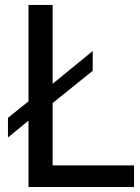

<svg xmlns="http://www.w3.org/2000/svg" viewBox="-20 -747 558 767"><path d="M515.4 0H93.8V-265.1L11.8 -197.9V-276.4L93.8 -342.1V-727.2H190.3V-412.3L350.3 -543.1V-464.1L190.3 -335.4V-86.2H515.4Z"/></svg>

Font: Myanmar Handwriting
Style: Regular
Weight: 400
Designer: Khon Soe Zaw Thu
Foundry: PaOh Unicode khonsoezawthu@gmail.com and @hotmail.com
Version: Version 1.30 November 9, 2016